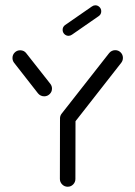

<svg xmlns="http://www.w3.org/2000/svg" viewBox="-20 -709 514 729"><path d="M237 -284.1Q249.3 -284.1 258 -275.4Q266.7 -266.7 266.7 -254.4L266.3 -29.6Q266.3 -17.4 257.8 -8.7Q249.3 0 237 0Q224.8 0 216.1 -8.7Q207.4 -17.4 207.4 -29.6L207.8 -254.4Q207.8 -266.7 216.3 -275.4Q224.8 -284.1 237 -284.1ZM177.4 -372.6Q177.4 -360.4 168.7 -351.9Q160 -343.3 147.8 -343.3Q140.7 -343.3 134.6 -346.3Q128.5 -349.3 124.4 -354.4L33.7 -470.4Q27.4 -478.5 27.4 -488.9Q27.4 -501.1 35.9 -509.6Q44.4 -518.1 56.7 -518.1Q63.7 -518.1 69.8 -515.2Q75.9 -512.2 79.6 -507L171.1 -390.7Q177.4 -382.6 177.4 -372.6ZM417.4 -518.5Q429.6 -518.5 438.1 -510Q446.7 -501.5 446.7 -489.3Q446.7 -478.9 440.4 -470.7L260.4 -240.7Q256.3 -235.6 250.2 -232.6Q244.1 -229.6 237 -229.6Q224.8 -229.6 216.3 -238.1Q207.8 -246.7 207.8 -258.9Q207.8 -269.3 213.7 -277L394.4 -507.4Q398.5 -512.6 404.6 -515.6Q410.7 -518.5 417.4 -518.5ZM240.4 -573Q231.1 -573 224.4 -579.6Q217.8 -586.3 217.8 -595.6Q217.8 -607.4 227.4 -614.1L328.9 -684.4Q335.2 -688.9 341.9 -688.9Q351.1 -688.9 357.8 -682.2Q364.4 -675.6 364.4 -666.3Q364.4 -654.4 354.8 -647.8L253.3 -577.4Q247 -573 240.4 -573Z"/></svg>

Font: 26F Galaxy Sans Medium
Style: Regular
Weight: 500
Designer: C₂₉H₂₅N₃O₅
Version: Version 1.100